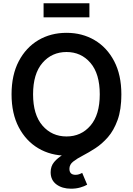

<svg xmlns="http://www.w3.org/2000/svg" viewBox="-20 -937 809 1168"><path d="M384.8 9.8Q289.1 9.8 213.6 -34.7Q138.2 -79.1 94.2 -162.6Q50.3 -246.1 50.3 -363.3Q50.3 -481 94.2 -564.7Q138.2 -648.4 213.6 -692.9Q289.1 -737.3 384.8 -737.3Q480 -737.3 555.4 -692.9Q630.9 -648.4 674.6 -564.7Q718.3 -481 718.3 -363.3Q718.3 -245.6 674.6 -162.4Q630.9 -79.1 555.4 -34.7Q480 9.8 384.8 9.8ZM384.8 -106.9Q473.6 -106.9 530.3 -172.9Q586.9 -238.8 586.9 -363.3Q586.9 -488.3 530.3 -554.4Q473.6 -620.6 384.8 -620.6Q295.4 -620.6 238.3 -554.4Q181.2 -488.3 181.2 -363.3Q181.2 -239.3 238.3 -173.1Q295.4 -106.9 384.8 -106.9ZM412.1 210.9Q358.4 210.9 323.2 184.8Q288.1 158.7 288.1 110.8Q288.1 74.2 309.3 48.8Q330.6 23.4 365.2 2.9Q399.9 -17.6 441.4 -38.1Q482.9 -58.6 524.7 -84.5Q566.4 -110.4 601.1 -147Q635.7 -183.6 656.7 -236.3Q677.7 -289.1 677.7 -363.3H718.3Q718.3 -270 695.3 -206.8Q672.4 -143.6 636.5 -102.5Q600.6 -61.5 560.3 -35.4Q520 -9.3 484.1 9.3Q448.2 27.8 425.3 45.9Q402.3 64 402.3 89.8Q402.3 126.5 439.5 126.5Q451.2 126.5 461.2 123Q471.2 119.6 480 114.7L510.3 186.5Q493.7 196.3 468 203.6Q442.4 210.9 412.1 210.9ZM523.9 -917V-831.5H245.1V-917Z"/></svg>

Font: Inter SemiBold
Style: Regular
Weight: 600
Designer: Rasmus Andersson
Foundry: rsms
Version: Version 4.001;git-9221beed3